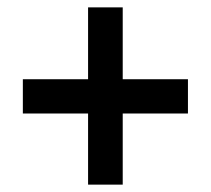

<svg xmlns="http://www.w3.org/2000/svg" viewBox="-20 -614 573 521"><path d="M313 -399H490V-306H313V-113H219V-306H42V-399H219V-594H313Z"/></svg>

Font: Noto Sans Georgian SemiCondensed SemiBold
Style: Regular
Weight: 600
Width: 4
Designer: Monotype Design Team, Akaki Razmadze
Foundry: Google LLC
Version: Version 2.005; ttfautohint (v1.8.4.7-5d5b)